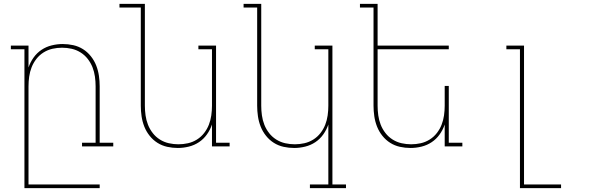

<svg xmlns="http://www.w3.org/2000/svg" viewBox="-20 -755 3040 990"><path d="M106 215V-501H36V-520H127V-407Q136 -434 153 -458Q170 -482 194 -498Q218 -514 246.5 -521Q275 -528 303 -528Q331 -528 358 -522Q385 -516 408 -501.5Q431 -487 448.5 -465Q466 -443 476 -417.5Q486 -392 490 -364.5Q494 -337 494 -310V-19H564V0H403V-19H473V-310Q473 -335 469.5 -360Q466 -385 457 -408Q448 -431 432.5 -451Q417 -471 395.5 -484.5Q374 -498 349.5 -503.5Q325 -509 300 -509Q275 -509 250.5 -503.5Q226 -498 204.5 -484.5Q183 -471 167.5 -451Q152 -431 143 -408Q134 -385 130.5 -360Q127 -335 127 -310V196H494V215Z M897 8Q869 8 842 2Q815 -4 792 -18.5Q769 -33 751.5 -55Q734 -77 724 -102.5Q714 -128 710 -155.5Q706 -183 706 -210V-716H596V-735H727V-210Q727 -185 730.5 -160Q734 -135 743 -112Q752 -89 767.5 -69Q783 -49 804.5 -35.5Q826 -22 850.5 -16.5Q875 -11 900 -11Q925 -11 949.5 -16.5Q974 -22 995.5 -35.5Q1017 -49 1032.5 -69Q1048 -89 1057 -112Q1066 -135 1069.5 -160Q1073 -185 1073 -210V-501H1003V-520H1094V-19H1164V0H1073V-113Q1064 -86 1047 -62Q1030 -38 1006 -22Q982 -6 953.5 1Q925 8 897 8Z M1764 215H1578V196H1673V-113Q1664 -86 1647 -62Q1630 -38 1606 -22Q1582 -6 1553.5 1Q1525 8 1497 8Q1469 8 1442 2Q1415 -4 1392 -18.5Q1369 -33 1351.5 -55Q1334 -77 1324 -102.5Q1314 -128 1310 -155.5Q1306 -183 1306 -210V-716H1236V-735H1327V-210Q1327 -185 1330.5 -160Q1334 -135 1343 -112Q1352 -89 1367.5 -69Q1383 -49 1404.5 -35.5Q1426 -22 1450.5 -16.5Q1475 -11 1500 -11Q1525 -11 1549.5 -16.5Q1574 -22 1595.5 -35.5Q1617 -49 1632.5 -69Q1648 -89 1657 -112Q1666 -135 1669.5 -160Q1673 -185 1673 -210V-501H1603V-520H1694V196H1764Z M2097 8Q2069 8 2042 2Q2015 -4 1992 -18.5Q1969 -33 1951.5 -55Q1934 -77 1924 -102.5Q1914 -128 1910 -155.5Q1906 -183 1906 -210V-716H1836V-735H1927V-520H2294V-501H1927V-210Q1927 -185 1930.5 -160Q1934 -135 1943 -112Q1952 -89 1967.5 -69Q1983 -49 2004.5 -35.5Q2026 -22 2050.5 -16.5Q2075 -11 2100 -11Q2125 -11 2149.5 -16.5Q2174 -22 2195.5 -35.5Q2217 -49 2232.5 -69Q2248 -89 2257 -112Q2266 -135 2269.5 -160Q2273 -185 2273 -210V-312H2294V-19H2364V0H2273V-113Q2264 -86 2247 -62Q2230 -38 2206 -22Q2182 -6 2153.5 1Q2125 8 2097 8Z M2661 215V-501H2591V-520H2682V196H2873V215Z"/></svg>

Font: Iosevka HT Thin Extended
Style: Regular
Weight: 100
Width: 7
Monospace: yes
Designer: Belleve Invis
Foundry: Belleve Invis
Version: Version 32.3.0; ttfautohint (v1.8.4)